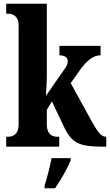

<svg xmlns="http://www.w3.org/2000/svg" viewBox="-20 -780 585 1021"><path d="M13 0H295V-53H282C264 -53 229 -61 229 -119V-196L256 -241L320 -106C363 -17 401 0 533 0H545V-53H541C518 -53 496 -83 466 -138L356 -338L400 -400C441 -460 477 -486 515 -486V-536H296V-486C323 -486 340 -474 340 -457C340 -450 341 -435 324 -414L224 -270C225 -282 229 -343 229 -377V-760H13V-707H25C42 -707 79 -699 79 -646V-118C79 -61 43 -53 25 -53H13ZM217 208V221H273C302 178 341 113 356 71V61H254C247 105 229 168 217 208Z"/></svg>

Font: Noto Serif Sinhala ExtraCondensed ExtraBold
Style: Regular
Weight: 800
Width: 2
Designer: Jelle Bosma - Monotype Design Team
Foundry: Monotype Imaging Inc.
Version: Version 2.007